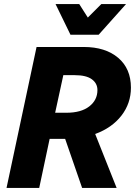

<svg xmlns="http://www.w3.org/2000/svg" viewBox="-20 -920 671 940"><path d="M12 0 159 -690H390Q496 -690 558.5 -637Q621 -584 621 -491Q621 -414 574.5 -354Q528 -294 446 -264L551 0H382L299 -240H223L172 0ZM250 -368H305Q377 -368 417 -399Q457 -430 457 -479Q457 -512 429.5 -532Q402 -552 346 -552H290ZM252 -900H368L410 -834L476 -900H597L463 -750H325Z"/></svg>

Font: Radio Canada
Style: Bold Italic
Weight: 700
Italic angle: -12°
Designer: Charles Daoud, Etienne Aubert Bonn, Alexandre Saumier Demers, Jacques Le Bailly
Foundry: Radio-Canada
Version: Version 2.104; ttfautohint (v1.8.4.7-5d5b);gftools[0.9.28.de